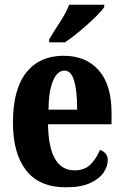

<svg xmlns="http://www.w3.org/2000/svg" viewBox="-20 -786 525 816"><path d="M260 10Q147 10 91 -62Q35 -134 35 -265Q35 -406 91.5 -477.5Q148 -549 250 -549Q345 -549 399.5 -487.5Q454 -426 454 -307V-258H184Q186 -157 214.5 -109.5Q243 -62 297 -62Q340 -62 365 -87.5Q390 -113 405 -149Q418 -145 428 -134Q438 -123 438 -105Q438 -79 420 -52.5Q402 -26 363 -8Q324 10 260 10ZM308 -320Q308 -397 295.5 -441.5Q283 -486 254 -486Q224 -486 205.5 -443Q187 -400 186 -320ZM189 -619Q208 -651 234.5 -691.5Q261 -732 274 -766H423V-756Q412 -739 383 -711Q354 -683 319.5 -654Q285 -625 256 -606H189Z"/></svg>

Font: Noto Serif Tamil ExtraCondensed ExtraBold
Style: Italic
Weight: 800
Width: 2
Italic angle: -12°
Designer: Indian Type Foundry, Tom Grace, and the Monotype Design Team
Foundry: Monotype Imaging Inc.
Version: Version 2.003; ttfautohint (v1.8.4.7-5d5b)